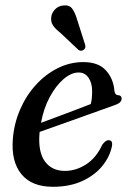

<svg xmlns="http://www.w3.org/2000/svg" viewBox="-20 -690 484 719"><path d="M399 -141.5Q391 -102.5 362.8 -68Q334.5 -33.5 287.8 -12Q241 9.5 178.5 9.5Q98.5 9.5 60 -38Q21.5 -85.5 28 -168.5Q32.5 -227 55 -279.2Q77.5 -331.5 113.8 -371.5Q150 -411.5 195.8 -434.5Q241.5 -457.5 292.5 -457.5Q348.5 -457.5 376.8 -426.2Q405 -395 408.5 -349.5Q410.5 -334 422 -333.5Q434.5 -333.5 435.5 -321.5Q436 -305 410 -296.5Q388.5 -289 352.8 -276Q317 -263 276 -248.5Q235 -234 196 -220Q157 -206 128.5 -196Q128.5 -194 128 -192Q122 -121.5 148 -85.8Q174 -50 223 -50Q264.5 -50 302.5 -74.5Q340.5 -99 363 -148Q376 -166 387.5 -165Q403.5 -164 399 -141.5ZM274.5 -418.5Q247 -418.5 218.2 -394Q189.5 -369.5 166.5 -327Q143.5 -284.5 133.5 -230Q160.5 -240 194.8 -252.8Q229 -265.5 262.2 -278.2Q295.5 -291 320 -300.5Q325 -319.5 325 -348.5Q325 -379.5 311.5 -399Q298 -418.5 274.5 -418.5ZM268.5 -617.5 298.5 -523.5Q300 -518.5 299.5 -513.2Q299 -508 294 -504Q284.5 -496.5 274 -503L205 -568Q187 -582 178.2 -595.2Q169.5 -608.5 172 -626.5Q173.5 -641.5 186 -654.8Q198.5 -668 217.5 -669.5Q239.5 -672 250.2 -657.8Q261 -643.5 268.5 -617.5Z"/></svg>

Font: Fraunces 72pt Soft
Style: Italic
Weight: 400
Italic angle: -16°
Version: Version 1.000;[b76b70a41]